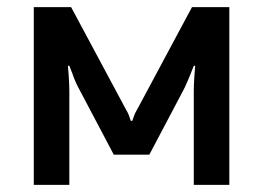

<svg xmlns="http://www.w3.org/2000/svg" viewBox="-20 -520 740 540"><path d="M75 0V-500H180L330 -220Q341 -201 343 -194Q347 -183 348 -180H352Q353 -183 357 -194Q359 -201 370 -220L520 -500H625V0H525V-265Q525 -281 527 -311L529 -335H525L516 -312Q514 -307 507 -290.5Q500 -274 495 -265L400 -85H300L205 -265Q192 -288 184 -312L175 -335H171L173 -311Q175 -281 175 -265V0Z"/></svg>

Font: Scada
Style: Regular
Weight: 400
Designer: Jovanny Lemonad
Foundry: Jovanny Lemonad
Version: Version 4.100;PS 004.100;hotconv 1.0.88;makeotf.lib2.5.64775